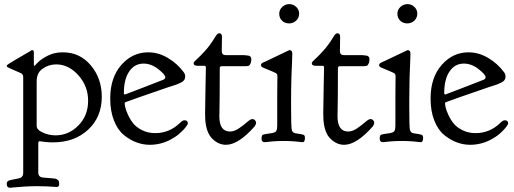

<svg xmlns="http://www.w3.org/2000/svg" viewBox="-20 -685 2498 933"><path d="M250 -27.3Q313.5 -27.3 360.8 -75.2Q408.2 -123 408.2 -195.3Q408.2 -266.6 360.8 -319.3Q313.5 -372.1 252.9 -372.1Q215.8 -372.1 186.5 -350.6Q158.2 -331.1 158.2 -289.1V-74.2Q158.2 -54.7 183.6 -43Q214.8 -27.3 250 -27.3ZM286.1 -430.7Q368.2 -430.7 421.4 -367.2Q474.6 -303.7 474.6 -214.8Q474.6 -116.2 408.2 -54.7Q341.8 6.8 237.3 6.8Q227.5 6.8 217.8 6.3Q208 5.9 200.2 4.9Q192.4 3.9 186.5 2.9Q180.7 2 176.8 2L172.9 1Q166 1 166 11.7V149.4V152.3Q166 175.8 188.5 177.7Q198.2 178.7 211.4 179.7Q224.6 180.7 230.5 181.2Q236.3 181.6 244.1 182.6Q252 183.6 255.4 185.5Q258.8 187.5 262.2 190.4Q265.6 193.4 266.6 197.8Q267.6 202.1 267.6 209Q267.6 223.6 255.9 223.6Q253.9 223.6 241.7 222.7Q229.5 221.7 208 220.7Q186.5 219.7 162.1 219.7Q129.9 219.7 98.1 221.7Q66.4 223.6 47.9 225.6L29.3 227.5Q12.7 227.5 12.7 208Q12.7 205.1 13.2 202.6Q13.7 200.2 15.1 198.7Q16.6 197.3 17.6 195.8Q18.6 194.3 22 192.9Q25.4 191.4 27.8 190.9Q30.3 190.4 35.6 189Q41 187.5 45.4 187Q49.8 186.5 57.6 184.6Q65.4 182.6 71.3 181.6Q92.8 177.7 92.8 154.3V-307.6V-309.6Q92.8 -325.2 80.1 -330.1Q66.4 -335.9 46.9 -344.7Q21.5 -355.5 17.1 -358.4Q12.7 -361.3 12.7 -365.2V-366.2Q12.7 -370.1 56.6 -395.5Q91.8 -416 120.1 -432.6Q123 -434.6 126 -436Q128.9 -437.5 130.4 -439Q131.8 -440.4 133.3 -440.9Q134.8 -441.4 136.7 -441.4Q144.5 -441.4 144.5 -429.7V-371.1Q144.5 -365.2 148.4 -365.2L161.1 -378.9Q173.8 -392.6 201.2 -408.7Q228.5 -424.8 262.7 -429.7Q270.5 -430.7 286.1 -430.7Z M515.6 -206.1Q515.6 -307.6 569.3 -369.1Q623 -430.7 700.2 -430.7Q750 -430.7 795.9 -403.3Q841.8 -376 872.1 -335Q879.9 -325.2 879.9 -313.5V-311.5Q879.9 -302.7 875 -295.9Q870.1 -289.1 859.4 -283.7Q848.6 -278.3 840.8 -275.4Q833 -272.5 817.9 -267.6Q802.7 -262.7 798.8 -261.7Q594.7 -191.4 589.8 -188.5Q585.9 -186.5 585.9 -182.6Q585.9 -176.8 588.9 -163.1Q591.8 -149.4 602.1 -127Q612.3 -104.5 627.4 -85.4Q642.6 -66.4 670.9 -52.2Q699.2 -38.1 734.4 -38.1Q802.7 -38.1 853.5 -86.9Q867.2 -100.6 876 -100.6Q892.6 -100.6 892.6 -85.9Q892.6 -80.1 884.8 -70.3Q853.5 -29.3 806.6 -5.4Q759.8 18.6 708 18.6Q674.8 18.6 643.1 6.8Q611.3 -4.9 581.5 -29.3Q551.8 -53.7 533.7 -99.6Q515.6 -145.5 515.6 -206.1ZM783.2 -309.6Q783.2 -322.3 749 -349.1Q714.8 -376 677.7 -376Q633.8 -376 607.9 -337.9Q582 -299.8 582 -233.4Q582 -225.6 586.9 -225.6Q588.9 -225.6 680.2 -261.2Q771.5 -296.9 774.4 -297.9Q783.2 -302.7 783.2 -309.6Z M941.4 -365.2Q920.9 -365.2 920.9 -377.9Q920.9 -383.8 935.1 -396Q949.2 -408.2 975.6 -437Q1002 -465.8 1025.4 -504.9Q1036.1 -523.4 1044.9 -523.4Q1058.6 -523.4 1058.6 -506.8Q1058.6 -500 1058.1 -471.7Q1057.6 -443.4 1057.6 -436.5Q1057.6 -417 1077.1 -417H1167Q1168.9 -417 1171.9 -416.5Q1174.8 -416 1175.8 -416Q1201.2 -416 1201.2 -397.5Q1201.2 -378.9 1192.4 -368.2Q1187.5 -363.3 1174.8 -363.3H1057.6Q1047.9 -363.3 1047.9 -353.5Q1047.9 -272.5 1047.4 -218.8Q1046.9 -165 1046.4 -146.5Q1045.9 -127.9 1045.9 -120.1Q1045.9 -45.9 1097.7 -45.9Q1118.2 -45.9 1140.6 -61Q1163.1 -76.2 1180.2 -91.3Q1197.3 -106.4 1206.1 -106.4Q1213.9 -106.4 1219.2 -100.6Q1224.6 -94.7 1224.6 -87.9Q1224.6 -82 1217.8 -71.3Q1138.7 18.6 1078.1 18.6Q1042 18.6 1012.2 -10.3Q982.4 -39.1 977.5 -102.5Q976.6 -113.3 976.6 -134.8Q976.6 -159.2 978.5 -253.4Q980.5 -347.7 980.5 -356.4Q980.5 -365.2 973.6 -365.2Z M1327.1 -121.1Q1327.1 -171.9 1327.1 -215.8Q1327.1 -259.8 1327.6 -284.7Q1328.1 -309.6 1328.1 -314.5Q1328.1 -325.2 1320.8 -329.6Q1313.5 -334 1260.7 -355.5Q1248 -360.4 1248 -368.2Q1248 -371.1 1249.5 -374Q1251 -377 1254.4 -378.9Q1257.8 -380.9 1260.7 -382.3Q1263.7 -383.8 1268.6 -385.7Q1273.4 -387.7 1275.4 -388.7Q1384.8 -441.4 1385.7 -441.4H1386.7Q1400.4 -441.4 1400.4 -424.8L1399.4 -392.6Q1397.5 -360.4 1396 -306.2Q1394.5 -252 1394.5 -198.2V-165Q1394.5 -72.3 1397.5 -55.7Q1400.4 -39.1 1417 -37.1Q1446.3 -33.2 1454.1 -30.3Q1461.9 -27.3 1461.9 -15.6Q1461.9 5.9 1450.2 5.9Q1449.2 5.9 1444.3 5.4Q1439.5 4.9 1430.7 3.9Q1421.9 2.9 1411.1 2Q1400.4 1 1386.2 0.5Q1372.1 0 1358.4 0Q1344.7 0 1330.1 0.5Q1315.4 1 1305.2 2Q1294.9 2.9 1286.1 3.9Q1277.3 4.9 1272.5 5.4Q1267.6 5.9 1266.6 5.9Q1251 5.9 1251 -10.7Q1251 -27.3 1257.3 -30.3Q1263.7 -33.2 1300.8 -38.1Q1318.4 -41 1322.8 -49.3Q1327.1 -57.6 1327.1 -74.2ZM1336.9 -618.2Q1336.9 -637.7 1351.6 -651.4Q1366.2 -665 1385.7 -665Q1405.3 -665 1419.4 -651.4Q1433.6 -637.7 1433.6 -619.1Q1433.6 -598.6 1419.4 -585Q1405.3 -571.3 1384.8 -571.3Q1364.3 -571.3 1350.6 -584.5Q1336.9 -597.7 1336.9 -618.2Z M1515.6 -365.2Q1495.1 -365.2 1495.1 -377.9Q1495.1 -383.8 1509.3 -396Q1523.4 -408.2 1549.8 -437Q1576.2 -465.8 1599.6 -504.9Q1610.4 -523.4 1619.1 -523.4Q1632.8 -523.4 1632.8 -506.8Q1632.8 -500 1632.3 -471.7Q1631.8 -443.4 1631.8 -436.5Q1631.8 -417 1651.4 -417H1741.2Q1743.2 -417 1746.1 -416.5Q1749 -416 1750 -416Q1775.4 -416 1775.4 -397.5Q1775.4 -378.9 1766.6 -368.2Q1761.7 -363.3 1749 -363.3H1631.8Q1622.1 -363.3 1622.1 -353.5Q1622.1 -272.5 1621.6 -218.8Q1621.1 -165 1620.6 -146.5Q1620.1 -127.9 1620.1 -120.1Q1620.1 -45.9 1671.9 -45.9Q1692.4 -45.9 1714.8 -61Q1737.3 -76.2 1754.4 -91.3Q1771.5 -106.4 1780.3 -106.4Q1788.1 -106.4 1793.5 -100.6Q1798.8 -94.7 1798.8 -87.9Q1798.8 -82 1792 -71.3Q1712.9 18.6 1652.3 18.6Q1616.2 18.6 1586.4 -10.3Q1556.6 -39.1 1551.8 -102.5Q1550.8 -113.3 1550.8 -134.8Q1550.8 -159.2 1552.7 -253.4Q1554.7 -347.7 1554.7 -356.4Q1554.7 -365.2 1547.9 -365.2Z M1901.4 -121.1Q1901.4 -171.9 1901.4 -215.8Q1901.4 -259.8 1901.9 -284.7Q1902.3 -309.6 1902.3 -314.5Q1902.3 -325.2 1895 -329.6Q1887.7 -334 1835 -355.5Q1822.3 -360.4 1822.3 -368.2Q1822.3 -371.1 1823.7 -374Q1825.2 -377 1828.6 -378.9Q1832 -380.9 1835 -382.3Q1837.9 -383.8 1842.8 -385.7Q1847.7 -387.7 1849.6 -388.7Q1959 -441.4 1960 -441.4H1960.9Q1974.6 -441.4 1974.6 -424.8L1973.6 -392.6Q1971.7 -360.4 1970.2 -306.2Q1968.8 -252 1968.8 -198.2V-165Q1968.8 -72.3 1971.7 -55.7Q1974.6 -39.1 1991.2 -37.1Q2020.5 -33.2 2028.3 -30.3Q2036.1 -27.3 2036.1 -15.6Q2036.1 5.9 2024.4 5.9Q2023.4 5.9 2018.6 5.4Q2013.7 4.9 2004.9 3.9Q1996.1 2.9 1985.4 2Q1974.6 1 1960.4 0.5Q1946.3 0 1932.6 0Q1918.9 0 1904.3 0.5Q1889.6 1 1879.4 2Q1869.1 2.9 1860.4 3.9Q1851.6 4.9 1846.7 5.4Q1841.8 5.9 1840.8 5.9Q1825.2 5.9 1825.2 -10.7Q1825.2 -27.3 1831.5 -30.3Q1837.9 -33.2 1875 -38.1Q1892.6 -41 1897 -49.3Q1901.4 -57.6 1901.4 -74.2ZM1911.1 -618.2Q1911.1 -637.7 1925.8 -651.4Q1940.4 -665 1960 -665Q1979.5 -665 1993.7 -651.4Q2007.8 -637.7 2007.8 -619.1Q2007.8 -598.6 1993.7 -585Q1979.5 -571.3 1959 -571.3Q1938.5 -571.3 1924.8 -584.5Q1911.1 -597.7 1911.1 -618.2Z M2072.3 -206.1Q2072.3 -307.6 2126 -369.1Q2179.7 -430.7 2256.8 -430.7Q2306.6 -430.7 2352.5 -403.3Q2398.4 -376 2428.7 -335Q2436.5 -325.2 2436.5 -313.5V-311.5Q2436.5 -302.7 2431.6 -295.9Q2426.8 -289.1 2416 -283.7Q2405.3 -278.3 2397.5 -275.4Q2389.6 -272.5 2374.5 -267.6Q2359.4 -262.7 2355.5 -261.7Q2151.4 -191.4 2146.5 -188.5Q2142.6 -186.5 2142.6 -182.6Q2142.6 -176.8 2145.5 -163.1Q2148.4 -149.4 2158.7 -127Q2168.9 -104.5 2184.1 -85.4Q2199.2 -66.4 2227.5 -52.2Q2255.9 -38.1 2291 -38.1Q2359.4 -38.1 2410.2 -86.9Q2423.8 -100.6 2432.6 -100.6Q2449.2 -100.6 2449.2 -85.9Q2449.2 -80.1 2441.4 -70.3Q2410.2 -29.3 2363.3 -5.4Q2316.4 18.6 2264.6 18.6Q2231.4 18.6 2199.7 6.8Q2168 -4.9 2138.2 -29.3Q2108.4 -53.7 2090.3 -99.6Q2072.3 -145.5 2072.3 -206.1ZM2339.8 -309.6Q2339.8 -322.3 2305.7 -349.1Q2271.5 -376 2234.4 -376Q2190.4 -376 2164.6 -337.9Q2138.7 -299.8 2138.7 -233.4Q2138.7 -225.6 2143.6 -225.6Q2145.5 -225.6 2236.8 -261.2Q2328.1 -296.9 2331.1 -297.9Q2339.8 -302.7 2339.8 -309.6Z"/></svg>

Font: Goudy Bookletter 1911
Style: Regular
Weight: 400
Version: Version 2010.07.03